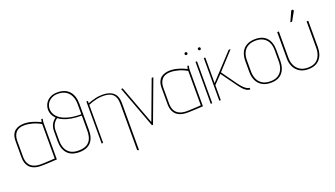

<svg xmlns="http://www.w3.org/2000/svg" viewBox="-74 -1324 3760 2153"><g transform="rotate(-20 1805.5 -248.0)"><path d="M402 -487 386 -490Q386 -490 383 -479Q380 -468 378 -455Q348 -470 315.5 -482Q283 -494 250.5 -501Q218 -508 187 -508Q157 -508 129 -501Q101 -494 78.5 -477Q56 -460 43 -430Q30 -400 30 -354V-158Q30 -127 38.5 -98Q47 -69 67 -46Q87 -23 121.5 -9.5Q156 4 207 4Q229 4 255 3Q281 2 306 1Q331 0 351.5 -1.5Q372 -3 384 -3.5Q396 -4 395 -4V-434Q395 -451 398.5 -469Q402 -487 402 -487ZM49 -163V-351Q49 -384 57.5 -409.5Q66 -435 82.5 -453Q99 -471 124 -480Q149 -489 182 -489Q205 -489 230 -485Q255 -481 280 -474Q305 -467 329.5 -456.5Q354 -446 376 -433V-22Q377 -22 360.5 -21Q344 -20 318 -18.5Q292 -17 262.5 -15.5Q233 -14 207 -14Q154 -14 119 -31Q84 -48 66.5 -81Q49 -114 49 -163Z M655 -709Q603 -709 566.5 -688Q530 -667 511 -633Q492 -599 492 -559Q492 -550 495 -532.5Q498 -515 509 -493.5Q520 -472 542 -450Q523 -437 507.5 -418Q492 -399 482.5 -373Q473 -347 473 -313V-189Q473 -100 520 -47Q567 6 661 6Q753 6 799.5 -44.5Q846 -95 846 -189V-504Q846 -599 798 -654Q750 -709 655 -709ZM826 -504V-386Q779 -386 740 -390.5Q701 -395 670 -404Q639 -413 614 -424Q587 -437 567.5 -453Q548 -469 536 -487Q524 -505 518 -523.5Q512 -542 512 -561Q512 -598 530 -627.5Q548 -657 580 -674.5Q612 -692 655 -692Q710 -692 748 -669.5Q786 -647 806 -605Q826 -563 826 -504ZM658 -14Q597 -14 560.5 -38.5Q524 -63 508 -102Q492 -141 492 -186V-312Q492 -356 510 -387.5Q528 -419 556 -438Q579 -420 615 -404.5Q651 -389 703 -379.5Q755 -370 826 -370V-187Q826 -136 810.5 -97Q795 -58 758.5 -36Q722 -14 658 -14Z M1277 -347V206L1297 213V-346Q1297 -393 1284.5 -424Q1272 -455 1250.5 -473Q1229 -491 1203 -499.5Q1177 -508 1148.5 -510Q1120 -512 1094 -510Q1068 -509 1040.5 -502.5Q1013 -496 988 -488Q963 -480 946 -473V-501H928V0H946V-455Q966 -464 992.5 -472.5Q1019 -481 1048.5 -487.5Q1078 -494 1107 -495Q1148 -497 1179.5 -490Q1211 -483 1232.5 -466Q1254 -449 1265.5 -419.5Q1277 -390 1277 -347Z M1342 -500 1528 0H1541L1727 -500H1707L1534 -36L1361 -500Z M2145 -487 2129 -490Q2129 -490 2126 -479Q2123 -468 2121 -455Q2091 -470 2058.5 -482Q2026 -494 1993.5 -501Q1961 -508 1930 -508Q1900 -508 1872 -501Q1844 -494 1821.5 -477Q1799 -460 1786 -430Q1773 -400 1773 -354V-158Q1773 -127 1781.5 -98Q1790 -69 1810 -46Q1830 -23 1864.5 -9.5Q1899 4 1950 4Q1972 4 1998 3Q2024 2 2049 1Q2074 0 2094.5 -1.5Q2115 -3 2127 -3.5Q2139 -4 2138 -4V-434Q2138 -451 2141.5 -469Q2145 -487 2145 -487ZM1792 -163V-351Q1792 -384 1800.5 -409.5Q1809 -435 1825.5 -453Q1842 -471 1867 -480Q1892 -489 1925 -489Q1948 -489 1973 -485Q1998 -481 2023 -474Q2048 -467 2072.5 -456.5Q2097 -446 2119 -433V-22Q2120 -22 2103.5 -21Q2087 -20 2061 -18.5Q2035 -17 2005.5 -15.5Q1976 -14 1950 -14Q1897 -14 1862 -31Q1827 -48 1809.5 -81Q1792 -114 1792 -163Z M2162 -640Q2154 -640 2149.5 -636Q2145 -632 2145 -624Q2145 -616 2149.5 -611.5Q2154 -607 2162 -607Q2170 -607 2174 -611.5Q2178 -616 2178 -624Q2178 -632 2174 -636Q2170 -640 2162 -640ZM2321 -640Q2313 -640 2308.5 -636Q2304 -632 2304 -624Q2304 -616 2308.5 -611.5Q2313 -607 2321 -607Q2329 -607 2333 -611.5Q2337 -616 2337 -624Q2337 -632 2333 -636Q2329 -640 2321 -640ZM2230 0H2248V-500H2230Z M2586 -113 2458 -292 2649 -500H2626L2350 -203V-507L2332 -511V0H2350V-179L2446 -278L2585 -86Q2598 -68 2615.5 -48Q2633 -28 2655 -14Q2677 0 2701 0H2702V-19H2701Q2686 -19 2668 -29.5Q2650 -40 2629.5 -61Q2609 -82 2586 -113Z M3128 -185V-316Q3128 -408 3081.5 -460Q3035 -512 2946 -512Q2887 -512 2844.5 -489.5Q2802 -467 2780 -423.5Q2758 -380 2758 -316V-185Q2758 -131 2778 -87Q2798 -43 2840 -16.5Q2882 10 2946 10Q3037 10 3082.5 -43.5Q3128 -97 3128 -185ZM3109 -320V-185Q3109 -135 3092 -94.5Q3075 -54 3039 -31Q3003 -8 2946 -8Q2888 -8 2851 -31.5Q2814 -55 2796 -95.5Q2778 -136 2778 -185V-320Q2778 -375 2797 -413.5Q2816 -452 2853.5 -473Q2891 -494 2946 -494Q2995 -494 3031.5 -474.5Q3068 -455 3088.5 -416.5Q3109 -378 3109 -320Z M3576 -185V-501H3556V-185Q3556 -135 3539 -94.5Q3522 -54 3486.5 -31Q3451 -8 3393 -8Q3338 -8 3300.5 -31.5Q3263 -55 3244 -95.5Q3225 -136 3225 -185V-501H3205V-185Q3205 -131 3226 -87Q3247 -43 3288.5 -16.5Q3330 10 3393 10Q3483 10 3529.5 -43.5Q3576 -97 3576 -185ZM3458 -653Q3461 -657 3461.5 -661.5Q3462 -666 3460.5 -670.5Q3459 -675 3454 -677Q3450 -679 3446 -678.5Q3442 -678 3438.5 -675.5Q3435 -673 3433 -668L3381 -553H3402Z"/></g></svg>

Font: Advent Pro Thin
Style: Regular
Weight: 250
Version: Version 3.000